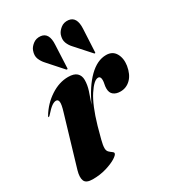

<svg xmlns="http://www.w3.org/2000/svg" viewBox="-168 -774 796 879"><g transform="rotate(-30 229.5 -334.5)"><path d="M30 -338Q27 -338.5 31 -345.5Q60 -393.5 105.5 -423.2Q151 -453 198.5 -453Q229.5 -453 243.8 -439.5Q258 -426 258 -403.5Q258 -377.5 249 -349.5Q240 -321.5 228 -288.5Q263.5 -366 307.8 -409.5Q352 -453 399 -453Q433 -453 448.2 -426.5Q463.5 -400 458 -362.5Q451 -320 428.2 -297.5Q405.5 -275 374 -275Q351.5 -275 337.8 -285.8Q324 -296.5 324 -319Q324 -330.5 326.5 -341.2Q329 -352 329 -361.5Q329 -381.5 315.5 -381.5Q294 -381.5 262.5 -333.5Q231 -285.5 204 -192Q194 -155.5 187 -129Q180 -102.5 180 -87Q180 -73.5 187.2 -66.2Q194.5 -59 201.8 -54.2Q209 -49.5 209 -44.5Q209 -36 188.8 -23.2Q168.5 -10.5 135.2 -0.5Q102 9.5 63 9.5Q28 9.5 20.5 -9.5Q13 -28.5 22.5 -61.5L100 -323Q111 -358.5 109.2 -372.5Q107.5 -386.5 96 -386.5Q86 -386.5 73 -377.5Q60 -368.5 38 -343.5Q33 -338 30 -338ZM221.5 -609.5 216 -491Q216.5 -487 214.5 -485.5Q211.5 -484 208.5 -486.5L140 -563.5Q126.5 -578 119.2 -596.2Q112 -614.5 120.5 -638Q125.5 -653 142.5 -666.5Q159.5 -680 183.5 -677.5Q225.5 -672.5 221.5 -609.5ZM368.5 -609.5 362.5 -491Q363 -487 361 -485.5Q358.5 -484 356 -486.5L287 -563.5Q273 -578 266 -596.2Q259 -614.5 267 -638Q272.5 -653 289.2 -666.5Q306 -680 330 -677.5Q372 -672.5 368.5 -609.5Z"/></g></svg>

Font: Fraunces 144pt
Style: Bold Italic
Weight: 700
Italic angle: -16°
Version: Version 1.000;[b76b70a41]